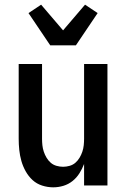

<svg xmlns="http://www.w3.org/2000/svg" viewBox="-20 -794 540 822"><path d="M208 8Q184 8 160.5 0.5Q137 -7 119.5 -23Q102 -39 90 -60.5Q78 -82 71.5 -105Q65 -128 62.5 -152Q60 -176 60 -200V-520H160V-200Q160 -186 161.5 -172Q163 -158 167.5 -144.5Q172 -131 179.5 -118.5Q187 -106 197.5 -97Q208 -88 222 -84Q236 -80 250 -80Q264 -80 278 -84Q292 -88 302.5 -97Q313 -106 320.5 -118.5Q328 -131 332.5 -144.5Q337 -158 338.5 -172Q340 -186 340 -200V-520H440V0H340V-92Q332 -71 320 -52Q308 -33 290.5 -19Q273 -5 251.5 1.5Q230 8 208 8ZM195 -600 102 -738 156 -774 250 -664 344 -774 398 -738 305 -600Z"/></svg>

Font: Iosevka Term Curly Semibold
Style: Regular
Weight: 600
Designer: Belleve Invis
Foundry: Belleve Invis
Version: Version 32.3.0